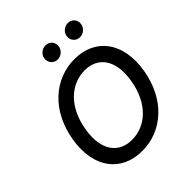

<svg xmlns="http://www.w3.org/2000/svg" viewBox="-251 -1098 1269 1269"><g transform="rotate(-45 384.0 -463.5)"><path d="M725.5 -356.5C764.6 -592.7 646 -737.2 455.3 -737.2C269.2 -737.2 110.8 -599.4 72.4 -370C33.4 -134.2 152 9.9 344.1 9.9C529.1 9.9 686.8 -127.1 725.5 -356.5ZM179.3 -356.5C208.5 -536.9 321.7 -637.1 450.6 -637.1C572.4 -637.1 647.7 -544 618.6 -370C589.1 -189.6 476.6 -90.2 347.7 -90.2C226.2 -90.2 149.9 -182.5 179.3 -356.5ZM317.8 -881.4C312.5 -845.2 339.5 -812.9 375 -812.9C408.4 -812.9 436.4 -838.4 441.1 -867.9C447.4 -906.6 421.9 -936.8 383.2 -936.8C353 -936.8 322.4 -913.4 317.8 -881.4ZM526.6 -881.4C520.2 -844.1 548.3 -812.9 583.8 -812.9C617.2 -812.9 645.2 -838.4 649.9 -867.9C656.2 -906.6 630.7 -936.8 592 -936.8C561.8 -936.8 532 -913.4 526.6 -881.4Z"/></g></svg>

Font: Magic Ui Pro Medium
Style: Italic
Weight: 500
Italic angle: -9.39999°
Designer: Stefan Endress, Andreas Faust
Version: Version 1.000;FEAKit 1.0